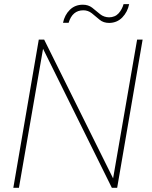

<svg xmlns="http://www.w3.org/2000/svg" viewBox="-20 -901 727 921"><path d="M599.6 -881.3Q591.8 -843.3 566.7 -817.4Q541.5 -791.5 503.9 -791Q476.1 -791 458 -806.2L420.4 -837.4Q402.3 -851.6 379.9 -851.6Q327.1 -851.6 309.1 -791.5H282.2Q290 -829.1 314.9 -853.8Q339.8 -878.4 377.4 -878.4Q403.3 -878.4 421.9 -864.3L460.9 -832.5Q469.2 -825.7 480.5 -821.8Q491.7 -817.9 503.4 -817.9Q516.6 -817.9 528.6 -822.8Q540.5 -827.6 549.3 -837.4Q565.9 -856.4 572.8 -881.3ZM664.1 -710.9 542 0H516.6L186.5 -667L70.8 0H43.9L166 -710.9H191.9L522.5 -45.4L637.7 -710.9Z"/></svg>

Font: Mardoto Thin
Style: Italic
Weight: 250
Italic angle: -12°
Designer: Christian Robertson, Vahan Hovhannisyan
Foundry: Google
Version: Version 1.000